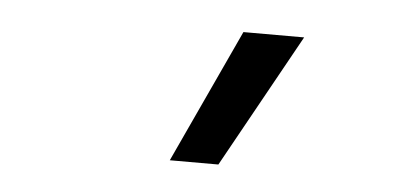

<svg xmlns="http://www.w3.org/2000/svg" viewBox="-30 -1047 660 315"><g transform="rotate(5 300.0 -890.0)"><path d="M338 -780H258L360 -1000H460Z"/></g></svg>

Font: M PLUS Code Latin 60
Style: Regular
Weight: 400
Width: 7
Monospace: yes
Designer: Coji Morishita
Foundry: UNDERFOREST DESIGN
Version: Version 1.005; ttfautohint (v1.8.3)